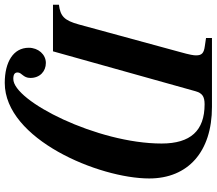

<svg xmlns="http://www.w3.org/2000/svg" viewBox="-118 -637 912 808"><g transform="rotate(90 338.0 -233.0)"><path d="M94 -669V-644L128 -639C158 -635 167 -626 167 -602C167 -592 165 -577 152 -531L37 -109C20 -47 2 -31 -46 -25V0H150L318 -600C326 -628 340 -638 373 -638C484 -638 538 -579 538 -457C538 -187 359 168 266 167C247 167 239 161 239 149C239 131 262 126 262 95C262 55 234 30 199 30C163 30 135 62 135 102C135 167 195 203 283 203C520 203 685 -194 685 -405C685 -568 573 -669 384 -669Z"/></g></svg>

Font: STIXGeneral
Style: Bold Italic
Weight: 700
Italic angle: -16.33°
Designer: MicroPress Inc., with final additions and corrections provided by Coen Hoffman, Elsevier (retired)
Version: Version 1.1.0